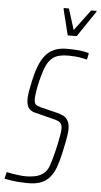

<svg xmlns="http://www.w3.org/2000/svg" viewBox="-73 -940 517 985"><g transform="rotate(5 186.0 -447.5)"><path d="M110 8Q91 8 68.5 6.5Q46 5 25 2Q4 -1 -12 -4L-4 -39Q10 -36 28 -33Q46 -30 64.5 -28Q83 -26 96 -26Q119 -26 142 -30.5Q165 -35 184.5 -49Q204 -63 214 -91Q217 -99 222.5 -117.5Q228 -136 234 -160Q240 -184 245 -208Q250 -232 253.5 -252.5Q257 -273 257 -285Q257 -301 251.5 -310Q246 -319 234 -324Q222 -329 203 -333L113 -356Q90 -362 80 -377.5Q70 -393 70 -423Q70 -440 74 -462.5Q78 -485 84 -513Q93 -556 105.5 -589.5Q118 -623 136.5 -647Q155 -671 182.5 -683.5Q210 -696 249 -696Q275 -696 297 -694.5Q319 -693 336.5 -690Q354 -687 363 -683L356 -650Q345 -653 328.5 -656Q312 -659 294 -660.5Q276 -662 261 -662Q234 -662 215 -657.5Q196 -653 182.5 -643.5Q169 -634 160 -621Q147 -602 137.5 -573.5Q128 -545 121 -515.5Q114 -486 110.5 -461.5Q107 -437 107 -427Q107 -404 115.5 -397Q124 -390 143 -385L225 -365Q246 -360 261 -352Q276 -344 284.5 -328Q293 -312 293 -283Q293 -275 291 -260Q289 -245 284.5 -220.5Q280 -196 271 -157Q262 -116 250.5 -85.5Q239 -55 221 -34Q203 -13 176.5 -2.5Q150 8 110 8ZM247 -765 214 -898 215 -903H241L275 -795L356 -903H384L383 -898L293 -765Z"/></g></svg>

Font: Saira ExtraCondensed Thin
Style: Italic
Weight: 250
Width: 2
Italic angle: -12°
Designer: Hector Gatti with collaboration of the Omnibus-Type team
Foundry: Omnibus-Type
Version: Version 1.101